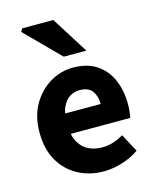

<svg xmlns="http://www.w3.org/2000/svg" viewBox="-115 -831 747 922"><g transform="rotate(-15 259.0 -370.5)"><path d="M287.4 12Q216.1 12 158.9 -18.8Q101.8 -49.6 68.6 -107.6Q35.5 -165.7 35.5 -248.2Q35.5 -328.8 69.4 -386.9Q103.2 -444.9 156.9 -476.5Q210.6 -508 270.2 -508Q341.2 -508 388.1 -476.6Q435.1 -445.2 458.1 -391.3Q481.2 -337.4 481.2 -270Q481.2 -250.6 479.1 -232.6Q477.1 -214.5 474.6 -203.3H149.5L148.4 -304.7H354.6Q354.6 -344.3 335.9 -369.7Q317.2 -395.2 273.4 -395.2Q249.3 -395.2 226.1 -382.2Q203 -369.1 188 -337Q173 -305 174.2 -248.2Q175.3 -191.9 194.7 -159.9Q214.2 -127.9 244.1 -114.6Q274 -101.3 307 -101.3Q335.6 -101.3 362.4 -109.4Q389.2 -117.6 415.4 -133L463.2 -43.4Q425.8 -17.1 378.7 -2.6Q331.6 12 287.4 12ZM242.3 -570 75.8 -737.4 84.4 -753H239.4L354.7 -570Z"/></g></svg>

Font: Source Sans 3
Style: Regular
Weight: 200
Designer: Paul D. Hunt
Foundry: Adobe
Version: Version 3.046;hotconv 1.0.118;makeotfexe 2.5.65603